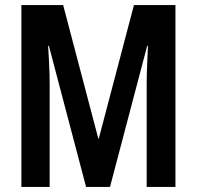

<svg xmlns="http://www.w3.org/2000/svg" viewBox="-20 -734 773 754"><path d="M318 0 172 -554H169Q171 -521 172.5 -492.5Q174 -464 174.5 -441.5Q175 -419 175 -402V0H64V-714H228L366 -190H368L506 -714H669V0H556V-402Q556 -421 556.5 -444Q557 -467 558.5 -494.5Q560 -522 561 -554H558L412 0Z"/></svg>

Font: Noto Sans Display ExtraCondensed SemiBold
Style: Regular
Weight: 600
Width: 2
Designer: Monotype Design Team
Foundry: Monotype Imaging Inc.
Version: Version 2.003